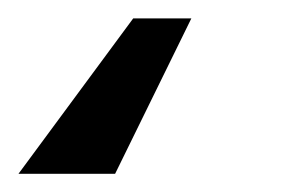

<svg xmlns="http://www.w3.org/2000/svg" viewBox="-42 16 338 211"><path d="M168.3 36.2H104.4L-21.7 207H84.5Z"/></svg>

Font: Margiela Sans Medium
Style: Italic
Weight: 500
Italic angle: -9.39999°
Designer: Stefan Endress, Andreas Faust
Version: Version 1.100;FEAKit 1.0